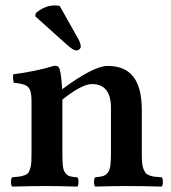

<svg xmlns="http://www.w3.org/2000/svg" viewBox="-20 -686 631 708"><path d="M502.9 -279.8V-122.1Q502.9 -101.1 503.9 -87.2Q504.9 -73.2 509 -63.2Q513.2 -53.2 517.3 -47.9Q521.5 -42.5 531.2 -39.1Q541 -35.6 550 -34.4Q559.1 -33.2 576.2 -32.2Q580.6 -27.8 580.6 -15.1Q580.6 -2.4 576.2 2Q500 0 445.8 0Q407.2 0 331.1 2Q326.7 -2.4 326.7 -15.1Q326.7 -27.8 331.1 -32.2Q350.6 -34.2 359.4 -36.6Q368.2 -39.1 376.2 -47.9Q384.3 -56.6 386.7 -74Q389.2 -91.3 389.2 -122.1V-288.1Q389.2 -376 318.8 -376Q282.2 -376 210 -318.8V-122.1Q210 -90.3 211.9 -73.7Q213.9 -57.1 221.2 -47.9Q228.5 -38.6 237.1 -36.1Q245.6 -33.7 265.1 -32.2Q269.5 -27.8 269.5 -15.1Q269.5 -2.4 265.1 2Q187 0 152.8 0Q101.1 0 24.9 2Q20.5 -2.4 20.5 -15.1Q20.5 -27.8 24.9 -32.2Q43 -33.7 51.8 -34.9Q60.5 -36.1 70.3 -39.6Q80.1 -43 83.7 -48.1Q87.4 -53.2 91.1 -63.5Q94.7 -73.7 95.5 -87.2Q96.2 -100.6 96.2 -122.1V-315.9Q96.2 -351.6 84.2 -364.5Q72.3 -377.4 30.8 -380.9Q26.4 -398.9 28.8 -412.1Q108.9 -421.9 181.2 -443.8Q197.3 -443.8 200.2 -430.2Q207 -404.3 209 -356.9Q325.2 -442.9 377 -442.9Q440.9 -442.9 471.9 -402.8Q502.9 -362.8 502.9 -279.8ZM200.2 -664.1 270 -540Q277.8 -524.4 277.8 -514.2Q277.8 -508.8 272.7 -504.4Q267.6 -500 261.2 -500Q250.5 -500 228 -520L109.9 -626L111.8 -637.2Q121.1 -646.5 140.1 -656.2Q159.2 -666 182.1 -666Q192.4 -666 200.2 -664.1Z"/></svg>

Font: Common Serif SemiBold
Style: Regular
Weight: 600
Designer: Philipp H. Poll, Khaled Hosny
Foundry: Stefan Peev, Context Ltd.
Version: Version 1.026